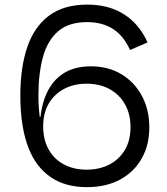

<svg xmlns="http://www.w3.org/2000/svg" viewBox="-20 -782 706 812"><path d="M346.5 -64.5Q400.5 -64.5 442.5 -86.2Q484.5 -108 508.2 -148.2Q532 -188.5 532 -244.5Q532 -299 508.8 -340.5Q485.5 -382 443.8 -405Q402 -428 346.5 -428Q292.5 -428 251 -406Q209.5 -384 186 -343.8Q162.5 -303.5 162.5 -247.5L151 -254L136 -288H151.5L152.5 -298Q161.5 -362.5 188 -408Q214.5 -453.5 258.5 -477.5Q302.5 -501.5 364.5 -501.5Q438.5 -501.5 494 -467.8Q549.5 -434 580.5 -375.8Q611.5 -317.5 611.5 -243.5Q611.5 -168.5 579.2 -111.5Q547 -54.5 487.8 -22.5Q428.5 9.5 347.5 9.5ZM347.5 9.5Q256 9.5 194.2 -33Q132.5 -75.5 101.5 -154Q84 -197.5 75 -253.8Q66 -310 66 -378.5Q66 -495.5 95 -581.8Q124 -668 186.5 -715.2Q249 -762.5 349 -762.5Q440 -762.5 504.5 -721.5Q569 -680.5 604 -602.5L530 -570.5Q503 -630.5 457.8 -659.5Q412.5 -688.5 348.5 -688.5Q271 -688.5 226 -649.8Q181 -611 161.8 -541.2Q142.5 -471.5 142.5 -378.5Q142.5 -349.5 144.5 -321.8Q146.5 -294 152 -263L162.5 -247.5Q162.5 -192 185.2 -150.8Q208 -109.5 249.5 -87Q291 -64.5 346.5 -64.5Z"/></svg>

Font: Hepta Slab
Style: Regular
Weight: 400
Designer: Michael LaGattuta
Foundry: Michael LaGattuta
Version: Version 1.100